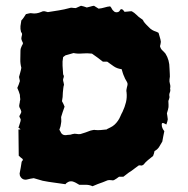

<svg xmlns="http://www.w3.org/2000/svg" viewBox="-20 -626 651 666"><path d="M570 -319Q572 -312 569 -305Q566 -298 568 -290Q568 -286 566 -282Q566 -280 565 -278.5Q564 -277 564 -276Q565 -260 564.5 -254.5Q564 -249 559 -233Q560 -229 560.5 -223.5Q561 -218 562 -212Q561 -205 557 -194Q554 -196 551.5 -197Q549 -198 547 -199Q541 -201 541 -194Q541 -187 543.5 -181.5Q546 -176 550 -171Q548 -163 546.5 -154Q545 -145 543 -135Q538 -126 532 -116.5Q526 -107 516 -102Q515 -97 514 -93.5Q513 -90 511 -85Q502 -78 493 -70.5Q484 -63 478 -55Q473 -51 469 -52Q465 -53 461 -52Q454 -47 447.5 -42Q441 -37 434 -32Q427 -28 421 -23Q415 -18 408 -13H393Q388 -9 384 -6.5Q380 -4 375 -1Q372 -1 370.5 -0.5Q369 0 367 -1Q357 -2 353 -0.5Q349 1 337 6Q328 9 319 12.5Q310 16 301 20Q290 15 278.5 15Q267 15 255 15Q249 11 243 8Q239 6 236.5 5Q234 4 230 3Q228 3 224.5 3Q221 3 217 5Q215 6 212 8Q209 10 207 13Q188 10 168 7.5Q148 5 128 1Q120 -1 112.5 -3.5Q105 -6 97 -8Q91 -7 85 -6Q79 -5 72 -3Q56 -1 49 -17Q49 -19 48.5 -21Q48 -23 48 -24Q50 -35 52 -45Q54 -55 55 -64Q55 -66 59 -70V-74Q55 -77 51.5 -80Q48 -83 45 -86L44 -176V-177H51Q50 -179 48 -180.5Q46 -182 44 -183Q44 -183 47 -192Q50 -201 51 -205Q53 -211 50.5 -215Q48 -219 47 -223Q49 -227 51 -230.5Q53 -234 54 -238Q53 -243 51 -247Q49 -251 47 -255Q46 -260 47.5 -265.5Q49 -271 49 -275Q51 -280 50 -285Q49 -290 49 -297Q46 -308 40 -321Q43 -327 45 -333Q47 -339 49 -345L46 -359Q48 -367 50.5 -375.5Q53 -384 54 -391Q50 -406 50.5 -420.5Q51 -435 51 -450Q51 -458 56 -468Q58 -470 58.5 -472.5Q59 -475 60 -476Q55 -486 54 -491Q54 -497 56 -503.5Q58 -510 53 -515Q50 -526 51 -535.5Q52 -545 54 -555Q59 -560 62.5 -565.5Q66 -571 70 -577Q75 -578 80.5 -579.5Q86 -581 90 -580Q106 -577 124 -585Q129 -588 134.5 -587Q140 -586 146 -584Q165 -587 184 -590Q203 -593 221 -598Q226 -600 231 -599Q236 -598 243 -598L261 -606Q266 -605 271 -603.5Q276 -602 281 -600Q287 -601 293 -603Q299 -605 306 -606Q310 -604 314 -601Q318 -598 322 -596Q333 -597 342.5 -600Q352 -603 362 -604Q366 -600 368 -595.5Q370 -591 374 -588Q378 -583 385.5 -583.5Q393 -584 396 -590Q398 -595 402.5 -594Q407 -593 412 -585Q418 -585 424 -586Q430 -587 437 -587Q442 -584 445.5 -581.5Q449 -579 453 -575Q457 -571 461 -567.5Q465 -564 470 -561Q476 -558 478 -552Q482 -546 487.5 -540.5Q493 -535 498 -530Q506 -521 522 -516Q524 -515 526.5 -514Q529 -513 530 -512Q532 -504 534.5 -496.5Q537 -489 538 -481Q537 -472 535 -466Q537 -457 543 -451.5Q549 -446 554 -440Q568 -418 568 -389Q568 -379 569 -369.5Q570 -360 568 -351Q567 -343 569.5 -335Q572 -327 570 -319ZM422 -338Q420 -343 416.5 -348.5Q413 -354 411 -360Q408 -366 406 -372.5Q404 -379 402 -386Q386 -388 374.5 -396Q363 -404 352 -412H337Q327 -420 318 -426.5Q309 -433 299 -440Q282 -442 265.5 -440.5Q249 -439 235 -442Q226 -439 219.5 -437.5Q213 -436 207 -434Q201 -430 199 -428Q196 -413 197 -398Q198 -383 199 -368Q203 -362 200.5 -356.5Q198 -351 199 -346Q200 -343 200.5 -340Q201 -337 202 -332Q200 -326 199.5 -319.5Q199 -313 198 -305Q198 -289 195 -275Q198 -270 200 -265.5Q202 -261 204 -256Q201 -247 197.5 -237.5Q194 -228 192 -220Q192 -215 192.5 -210Q193 -205 192 -200Q191 -188 186 -176L190 -169Q196 -154 214 -158Q225 -158 232 -161Q239 -163 245.5 -161.5Q252 -160 259 -161Q267 -163 276.5 -166.5Q286 -170 294 -173Q299 -174 303 -175Q307 -176 311 -175Q320 -174 330 -175Q340 -176 350 -177Q352 -179 356 -180.5Q360 -182 363 -184Q378 -191 389 -207Q394 -214 397.5 -222.5Q401 -231 405 -238Q413 -255 417 -271.5Q421 -288 419 -306Q418 -310 418.5 -314Q419 -318 420 -322Q421 -326 422 -330Q423 -334 422 -338Z"/></svg>

Font: Daruma Drop One
Style: Regular
Weight: 400
Designer: Maniackers Design
Version: Version 1.000